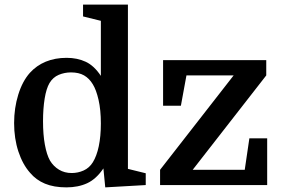

<svg xmlns="http://www.w3.org/2000/svg" viewBox="-20 -800 1222 830"><path d="M41 -268Q41 -333 59 -391Q77 -449 109 -485Q138 -517 178 -533.5Q218 -550 268 -550Q314 -550 350.5 -533Q387 -516 416 -472V-710L339 -729V-780H533V-70L610 -51V0L435 10L427 -72Q396 -26 357 -8Q318 10 267 10Q213 10 174.5 -6Q136 -22 110 -53Q78 -89 59.5 -145Q41 -201 41 -268ZM416 -266Q416 -325 406 -368.5Q396 -412 381 -436Q366 -461 343.5 -474Q321 -487 287 -487Q259 -487 234 -476.5Q209 -466 194 -441Q180 -417 173 -373.5Q166 -330 166 -276Q166 -218 174 -174.5Q182 -131 196 -106Q211 -81 235 -66.5Q259 -52 290 -52Q317 -52 341.5 -63Q366 -74 381 -98Q398 -125 407 -168Q416 -211 416 -266ZM1038 -66 1058 -202H1135V0H672V-66L990 -474H786L762 -343H685V-540H1131V-474L813 -66Z"/></svg>

Font: Domine SemiBold
Style: Regular
Weight: 600
Designer: Pablo Impallari, Rodrigo Fuenzalida, Brenda Gallo
Foundry: Pablo Impallari, Rodrigo Fuenzalida, Brenda Gallo
Version: Version 2.000